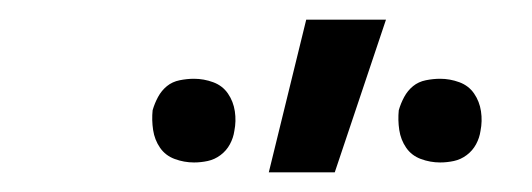

<svg xmlns="http://www.w3.org/2000/svg" viewBox="-20 -775 540 195"><path d="M253 -600 291 -755H372L320 -600ZM427 -610Q417 -610 407.5 -613.5Q398 -617 392.5 -625Q387 -633 385.5 -643Q384 -653 385 -663Q387 -670 390.5 -676.5Q394 -683 399.5 -687.5Q405 -692 412.5 -693.5Q420 -695 427 -695Q437 -695 446.5 -691.5Q456 -688 461.5 -680Q467 -672 468.5 -662Q470 -652 468 -642Q467 -635 463.5 -628.5Q460 -622 454 -617.5Q448 -613 441 -611.5Q434 -610 427 -610ZM177 -610Q167 -610 157.5 -613.5Q148 -617 142.5 -625Q137 -633 135.5 -643Q134 -653 135 -663Q137 -670 140.5 -676.5Q144 -683 149.5 -687.5Q155 -692 162.5 -693.5Q170 -695 177 -695Q187 -695 196.5 -691.5Q206 -688 211.5 -680Q217 -672 218.5 -662Q220 -652 218 -642Q217 -635 213.5 -628.5Q210 -622 204 -617.5Q198 -613 191 -611.5Q184 -610 177 -610Z"/></svg>

Font: Iosevka Curly Slab
Style: Italic
Weight: 400
Italic angle: -9°
Monospace: yes
Designer: Belleve Invis
Foundry: Belleve Invis
Version: Version 22.1.2; ttfautohint (v1.8.4)